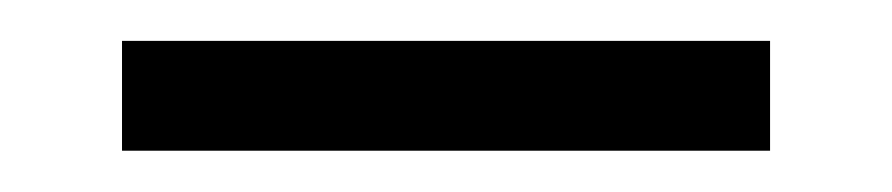

<svg xmlns="http://www.w3.org/2000/svg" viewBox="-20 71 432 93"><path d="M353 144H39.1V90.8H353Z"/></svg>

Font: BabelStone Englisc
Style: Regular
Weight: 400
Designer: Andrew West
Foundry: BabelStone
Version: Version 1.000 June 24, 2023